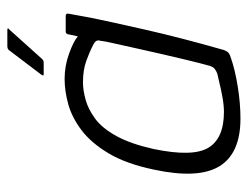

<svg xmlns="http://www.w3.org/2000/svg" viewBox="-96 -573 675 523"><g transform="rotate(-90 241.5 -311.5)"><path d="M180 6Q85 6 50 -51.5Q15 -109 41 -230Q57 -306 85.5 -353.5Q114 -401 148.5 -427Q183 -453 219 -463Q255 -473 288 -473Q323 -473 356.5 -461Q390 -449 404 -437L410 -465Q411 -468 413 -469Q415 -470 417 -470H460Q466 -470 466 -464Q463 -446 457 -414.5Q451 -383 442 -342Q433 -301 422 -252.5Q411 -204 397 -150Q383 -96 367 -40Q365 -34 361.5 -29Q358 -24 345 -20Q314 -9 268 -1.5Q222 6 180 6ZM198 -39Q216 -39 238 -43Q260 -47 278 -51.5Q296 -56 302 -57Q308 -59 314.5 -63.5Q321 -68 324 -79Q331 -104 339 -137.5Q347 -171 355.5 -207.5Q364 -244 371.5 -278.5Q379 -313 385 -339Q391 -365 392 -376Q394 -382 391.5 -386.5Q389 -391 381 -395Q362 -405 337 -414Q312 -423 279 -423Q258 -423 232 -416Q206 -409 180 -390Q154 -371 132.5 -332Q111 -293 97 -230Q75 -124 100.5 -81.5Q126 -39 198 -39ZM301 -530Q297 -530 297.5 -532Q298 -534 300 -537L366 -624Q369 -629 378 -629H422Q425 -629 425.5 -627.5Q426 -626 422 -623L342 -534Q340 -532 338 -531Q336 -530 332 -530Z"/></g></svg>

Font: Glory Light
Style: Italic
Weight: 300
Italic angle: -12°
Version: Version 1.011